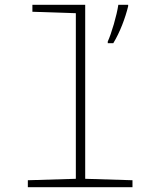

<svg xmlns="http://www.w3.org/2000/svg" viewBox="-20 -780 640 800"><path d="M429 -607V-600H452C480 -646 502 -705 514 -754V-760H473C467 -717 444 -639 429 -607ZM96 0H532V-29L335 -35V-760H115V-731L296 -725V-35L96 -29Z"/></svg>

Font: Noto Sans Mono ExtraLight
Style: Regular
Weight: 200
Designer: Monotype Design Team
Foundry: Monotype Imaging Inc.
Version: Version 2.014